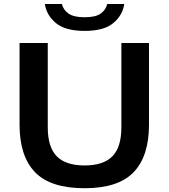

<svg xmlns="http://www.w3.org/2000/svg" viewBox="-20 -962 870 991"><path d="M416.5 9.5Q240.5 9.5 160.8 -73.2Q81 -156 81 -318V-740H226.5V-305.5Q226.5 -202 273.2 -155Q320 -108 416.5 -108Q513 -108 559.8 -155Q606.5 -202 606.5 -305.5V-740H749V-318Q749 -156 669.8 -73.2Q590.5 9.5 416.5 9.5ZM417 -802.5Q317 -802.5 268.5 -843Q220 -883.5 211.5 -941.5H299.5Q306.5 -911.5 333.2 -892.2Q360 -873 417 -873Q474 -873 500.2 -892.2Q526.5 -911.5 533.5 -941.5H621.5Q613 -883.5 565 -843Q517 -802.5 417 -802.5Z"/></svg>

Font: Encode Sans Expanded Expanded SemiBold
Style: Regular
Weight: 600
Width: 7
Designer: Multiple Designers
Foundry: Impallari Type
Version: Version 3.000; ttfautohint (v1.8.3) -l 8 -r 50 -G 200 -x 14 